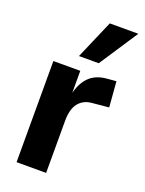

<svg xmlns="http://www.w3.org/2000/svg" viewBox="-142 -817 667 885"><g transform="rotate(20 191.5 -374.0)"><path d="M54 0V-496H186V-379H184Q196 -435 227 -467Q258 -499 312 -504L359 -508L369 -383L285 -375Q245 -371 222 -342Q199 -313 199 -255V0ZM157 -558 239 -748H379L254 -558Z"/></g></svg>

Font: Nunito Sans 10pt Condensed ExtraBold
Style: Regular
Weight: 800
Width: 3
Designer: Vernon Adams
Foundry: Vernon Adams
Version: Version 3.101;gftools[0.9.27]